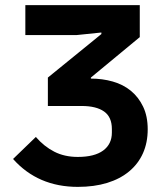

<svg xmlns="http://www.w3.org/2000/svg" viewBox="-20 -718 633 750"><path d="M284 12Q128 12 31 -97L120 -183Q152 -146 192 -125.5Q232 -105 284 -105Q349 -105 383 -130Q417 -155 417 -200V-214Q417 -261 386.5 -282.5Q356 -304 299 -304H167V-415L376 -585V-591L279 -581H79V-698H526V-573L335 -415V-411Q380 -411 420.5 -399.5Q461 -388 491 -363.5Q521 -339 539 -301.5Q557 -264 557 -213Q557 -161 538.5 -119.5Q520 -78 484.5 -48.5Q449 -19 398.5 -3.5Q348 12 284 12Z"/></svg>

Font: IBM Plex Sans SmBld
Style: Regular
Weight: 600
Designer: Mike Abbink, Paul van der Laan, Pieter van Rosmalen
Foundry: Bold Monday
Version: Version 3.005